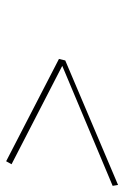

<svg xmlns="http://www.w3.org/2000/svg" viewBox="93 -656 413 640"><g transform="rotate(90 300.0 -335.5)"><path d="M181 -346 176 -325 517 -149 527 -167 199 -336 599 -504 596 -522Z"/></g></svg>

Font: LT Wave Mono Thin
Style: Italic
Weight: 100
Designer: Daniel Lyons
Version: Version 2.5 (Glyphs App)